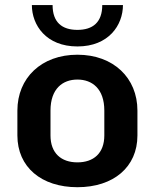

<svg xmlns="http://www.w3.org/2000/svg" viewBox="-20 -737 623 773"><path d="M108.3 -716.7C108.3 -635.8 165.8 -550 291.7 -550C417.5 -550 475 -635.8 475 -716.7H391.7C391.7 -646.7 353.3 -616.7 291.7 -616.7C230 -616.7 191.7 -646.7 191.7 -716.7ZM291.7 -516.7C146.7 -516.7 50 -423.3 50 -291.7V-191.7C50 -64.2 146.7 16.7 291.7 16.7C436.7 16.7 533.3 -64.2 533.3 -191.7V-291.7C533.3 -423.3 436.7 -516.7 291.7 -516.7ZM291.7 -416.7C350.8 -416.7 400 -380 400 -291.7V-191.7C400 -120 356.7 -83.3 291.7 -83.3C226.7 -83.3 183.3 -120 183.3 -191.7V-291.7C183.3 -380 232.5 -416.7 291.7 -416.7Z"/></svg>

Font: BoonHome
Style: Bold
Weight: 700
Designer: Sungsit Sawaiwan
Foundry: Sungsit Sawaiwan
Version: Version 0.2